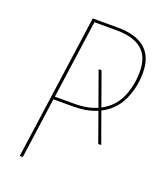

<svg xmlns="http://www.w3.org/2000/svg" viewBox="-128 -765 716 848"><g transform="rotate(20 229.5 -340.5)"><path d="M451.7 -530.3Q451.7 -461.4 424.1 -401.9Q396.5 -342.3 335.9 -311.5L387.7 -168H373.5L324.2 -306.2Q277.3 -285.6 212.4 -285.6H120.1L80.1 0H65.9L161.1 -680.7H277.3Q451.7 -680.7 451.7 -530.3ZM214.8 -298.8Q274.4 -298.8 319.8 -318.4L262.2 -479H275.9L331.5 -324.2Q387.7 -353.5 412.4 -408.9Q437 -464.4 437 -529.8Q437 -600.6 397 -634Q356.9 -667.5 276.9 -667.5H173.8L122.1 -298.8Z"/></g></svg>

Font: Fira Sans Compressed Hair
Style: Italic
Weight: 100
Width: 3
Italic angle: -8°
Designer: Carrois Corporate & Edenspiekermann AG
Foundry: Carrois Corporate GbR & Edenspiekermann AG
Version: Version 4.203;PS 004.203;hotconv 1.0.88;makeotf.lib2.5.64775